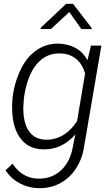

<svg xmlns="http://www.w3.org/2000/svg" viewBox="-20 -765 583 996"><path d="M285.6 -538.6Q333 -537.1 372.1 -516.1Q411.1 -495.1 433.6 -452.1L451.7 -528.3H505.9L417 -9.3Q407.7 57.1 375 107.9Q342.3 158.7 291.3 185.8Q240.2 212.9 177.7 210.9Q127.9 210 82.5 186Q36.6 161.6 8.8 118.2L44.9 84Q95.2 159.7 176.3 161.6Q248.5 163.6 297.1 117.9Q345.7 72.3 358.4 -6.3L371.1 -67.9Q300.8 12.7 201.7 9.8Q127.4 7.8 86.2 -47.1Q44.9 -102.1 43 -196.8Q40 -284.2 72.3 -369.6Q104.5 -455.1 159.9 -497.8Q215.3 -540.5 285.6 -538.6ZM104 -255.4 101.1 -210Q99.6 -129.9 128.9 -86.2Q158.2 -42.5 215.3 -40.5Q264.2 -38.6 306.6 -63.5Q349.1 -88.4 379.9 -137.2L421.4 -383.8Q408.2 -431.2 375.7 -458.7Q343.3 -486.3 292.5 -487.8Q217.8 -490.2 168.7 -430.2Q119.6 -370.1 104 -255.4ZM455.6 -619.6 455.1 -613.8 402.3 -614.3 339.4 -702.6 244.6 -614.7 190.9 -614.3 191.4 -621.1 323.2 -745.1H358.9Z"/></svg>

Font: RobotoInd Light
Style: Italic
Weight: 300
Italic angle: -12°
Designer: Google
Version: Version 2.001151; 2014